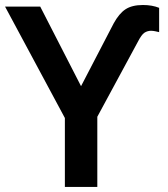

<svg xmlns="http://www.w3.org/2000/svg" viewBox="-20 -740 666 760"><path d="M365.2 0V-277.8L524.9 -573.2C535.2 -593.3 543.9 -605.5 552.2 -610.8C560.1 -615.7 568.8 -618.2 578.1 -618.2C589.8 -618.2 602.1 -614.3 609.9 -612.8V-709C591.8 -716.3 570.8 -720.2 545.9 -720.2C516.6 -720.2 493.7 -714.4 476.6 -703.1C459.5 -691.9 444.3 -673.3 430.2 -647.9L300.8 -398.9L139.2 -713.9H0L236.8 -272.9V0Z"/></svg>

Font: Noto Reveo Sans
Style: Regular
Weight: 600
Designer: Monotype Design Team
Foundry: Monotype Imaging Inc.
Version: Version 2.007